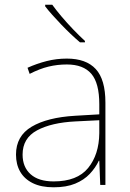

<svg xmlns="http://www.w3.org/2000/svg" viewBox="-20 -786 551 816"><path d="M264 -537Q346 -537 387 -492.5Q428 -448 428 -350V0H406L402 -103H400Q386 -73 361.5 -47Q337 -21 299.5 -5.5Q262 10 208 10Q155 10 119.5 -7.5Q84 -25 66 -56Q48 -87 48 -129Q48 -208 114.5 -247.5Q181 -287 299 -294L402 -300V-343Q402 -433 368 -472.5Q334 -512 264 -512Q224 -512 186.5 -503Q149 -494 106 -472L97 -498Q137 -516 178.5 -526.5Q220 -537 264 -537ZM301 -270Q199 -265 137.5 -232Q76 -199 76 -129Q76 -76 110 -45.5Q144 -15 208 -15Q308 -15 354.5 -72Q401 -129 402 -220V-275ZM202 -766Q217 -745 241 -716.5Q265 -688 292 -660Q319 -632 341 -612V-606H320Q300 -623 279.5 -642.5Q259 -662 239.5 -682.5Q220 -703 202.5 -722.5Q185 -742 172 -759V-766Z"/></svg>

Font: Noto Sans Hebrew Thin Thin
Style: Regular
Weight: 250
Version: Version 3.001